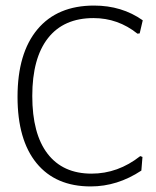

<svg xmlns="http://www.w3.org/2000/svg" viewBox="-20 -664 562 690"><path d="M318 -644Q418 -644 493 -591L482 -544L474 -543Q404 -599 316 -599Q209 -599 152.5 -527Q96 -455 96 -319Q96 -183 151 -111.5Q206 -40 309 -40Q404 -40 484 -103L492 -100L488 -51Q402 6 306 6Q180 6 111.5 -77.5Q43 -161 43 -316Q43 -473 114.5 -558.5Q186 -644 318 -644Z"/></svg>

Font: Alegreya Sans Light
Style: Regular
Weight: 300
Designer: Juan Pablo del Peral
Foundry: Huerta Tipografica
Version: Version 2.007